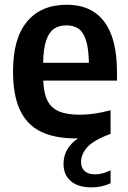

<svg xmlns="http://www.w3.org/2000/svg" viewBox="-20 -574 542 810"><path d="M473.5 -234H162.5Q164.5 -180 180.5 -148.8Q196.5 -117.5 229.8 -103.8Q263 -90 318 -90Q376 -90 446.5 -109V-9.5Q376 16.5 349 46.2Q322 76 322 109.5Q322 134.5 337.5 148Q353 161.5 381.5 161.5Q412 161.5 446.5 144.5V199Q410 216.5 366.5 216.5Q309.5 216.5 278.8 190.2Q248 164 248 117.5Q248 85 262.5 58.5Q277 32 308.5 10H302Q210 10 151.2 -19.2Q92.5 -48.5 63.8 -110.8Q35 -173 35 -274Q35 -412 94.2 -483Q153.5 -554 261.5 -554Q365.5 -554 419.5 -483Q473.5 -412 473.5 -270ZM162 -309H355Q354 -368.5 343 -403.2Q332 -438 311.8 -452.5Q291.5 -467 260.5 -467Q229 -467 207.8 -452.5Q186.5 -438 174.8 -403.2Q163 -368.5 162 -309Z"/></svg>

Font: Encode Sans Semi Condensed SmBd
Style: Regular
Weight: 600
Width: 4
Designer: Multiple Designers
Foundry: Impallari Type
Version: Version 2.000